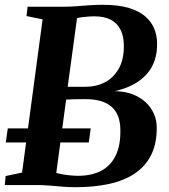

<svg xmlns="http://www.w3.org/2000/svg" viewBox="-25 -771 706 800"><path d="M289.5 9Q263.5 9 235.5 6.8Q207.5 4.5 180.5 2.2Q153.5 0 131 0H-5L-1.5 -37.5L67 -52L152.5 -690.5L85.5 -704L90 -743H238Q267.5 -743 293.2 -745Q319 -747 345.5 -749Q372 -751 403.5 -751Q468.5 -751 512 -737.8Q555.5 -724.5 581 -702Q606.5 -679.5 617.8 -651.2Q629 -623 629.5 -593.5Q631.5 -512.5 586 -461.8Q540.5 -411 453 -391Q506.5 -390.5 545.8 -370Q585 -349.5 606.5 -315.2Q628 -281 628 -239Q628.5 -172.5 604.8 -125.2Q581 -78 536.8 -48.2Q492.5 -18.5 430 -4.8Q367.5 9 289.5 9ZM300.5 -38.5Q357 -38.5 396.8 -59.5Q436.5 -80.5 457.2 -123.2Q478 -166 476.5 -231.5Q475.5 -296 438.8 -327Q402 -358 330.5 -358Q303 -358 285 -357.5Q267 -357 250.5 -356L209.5 -50.5Q222 -47 238 -44.2Q254 -41.5 270.8 -40Q287.5 -38.5 300.5 -38.5ZM257 -409.5Q276 -409 295.2 -409.2Q314.5 -409.5 334 -409.5Q376 -409.5 412 -428Q448 -446.5 470 -485.2Q492 -524 491 -583Q490.5 -621.5 476.8 -648.2Q463 -675 436 -689Q409 -703 368 -703Q359 -703 346.2 -702.2Q333.5 -701.5 320 -699.8Q306.5 -698 296 -695.5ZM-1 -177.5 7.5 -236H353L345 -177.5Z"/></svg>

Font: Merriweather 60pt
Style: Bold Italic
Weight: 700
Italic angle: -7.8°
Version: Version 2.101